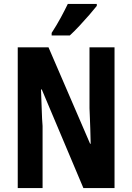

<svg xmlns="http://www.w3.org/2000/svg" viewBox="-20 -954 670 974"><path d="M561 0H403L192 -500H188Q191 -431 192 -391Q193 -351 196 -315V0H70V-714H226L437 -225H440Q439 -271 438 -301.5Q437 -332 436 -355.5Q435 -379 434 -405V-714H561ZM471 -924Q457 -906 433.5 -879Q410 -852 383.5 -823.5Q357 -795 334 -774H242V-787Q268 -827 288 -864Q308 -901 324 -934H471Z"/></svg>

Font: Noto Sans Telugu ExtraCondensed
Style: Bold
Weight: 700
Width: 2
Designer: Jelle Bosma - Monotype Design Team
Foundry: Monotype Imaging Inc.
Version: Version 2.005; ttfautohint (v1.8.4.7-5d5b)